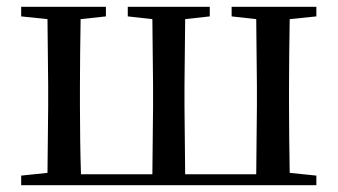

<svg xmlns="http://www.w3.org/2000/svg" viewBox="-20 -542 988 562"><path d="M169 0H906V-28L828 -36C827 -92 826 -175 826 -230V-292C826 -346 827 -430 828 -486L906 -494V-522H658V-494L730 -486L732 -292V-230L730 -32H522L520 -230V-292L522 -486L594 -494V-522H354V-494L426 -486L428 -292V-230L426 -32H217C215 -88 214 -174 214 -230V-292C214 -346 215 -430 216 -486L290 -494V-522H42V-494L119 -486L121 -292V-230L119 -36L42 -28V0Z"/></svg>

Font: Noto Serif HK Medium
Style: Regular
Weight: 500
Designer: Ryoko NISHIZUKA 西塚涼子 (kana & ideographs); Frank Grießhammer (Latin, Greek & Cyrillic); Wenlong ZHANG 张文龙 (bopomofo); San
Foundry: Adobe
Version: Version 2.001;hotconv 1.1.0;makeotfexe 2.6.0